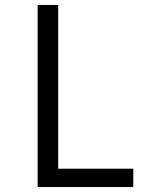

<svg xmlns="http://www.w3.org/2000/svg" viewBox="-20 -755 640 775"><path d="M132 0V-735H215V-74H518V0Z"/></svg>

Font: Iosevka Aile
Style: Regular
Weight: 400
Designer: Belleve Invis
Foundry: Belleve Invis
Version: Version 28.0.1; ttfautohint (v1.8.4)